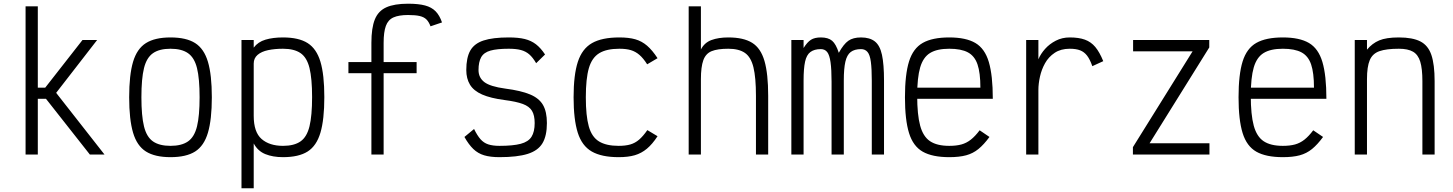

<svg xmlns="http://www.w3.org/2000/svg" viewBox="-20 -834 7840 1036"><path d="M118 0V-800H184V-361H224L425 -618H504L283 -333L544 0H465L228 -301H184V0Z M900 14Q816 14 767.5 -16.5Q719 -47 698 -118Q677 -189 677 -309Q677 -430 698 -500.5Q719 -571 767.5 -601.5Q816 -632 900 -632Q985 -632 1033 -601.5Q1081 -571 1102 -500.5Q1123 -430 1123 -309Q1123 -189 1102 -118Q1081 -47 1033 -16.5Q985 14 900 14ZM900 -47Q960 -47 994.5 -71Q1029 -95 1043 -152Q1057 -209 1057 -309Q1057 -410 1043 -466.5Q1029 -523 994.5 -547Q960 -571 900 -571Q840 -571 805.5 -547Q771 -523 757 -466.5Q743 -410 743 -309Q743 -209 757 -152Q771 -95 805.5 -71Q840 -47 900 -47Z M1283 182V-618H1349V-577Q1372 -608 1412.5 -620Q1453 -632 1507 -632Q1592 -632 1640 -601.5Q1688 -571 1709 -501Q1730 -431 1730 -310Q1730 -189 1709 -118Q1688 -47 1640 -16.5Q1592 14 1507 14Q1452 14 1411.5 -2.5Q1371 -19 1349 -60V182ZM1507 -47Q1567 -47 1601.5 -71Q1636 -95 1650 -152.5Q1664 -210 1664 -310Q1664 -410 1650 -467Q1636 -524 1601.5 -547.5Q1567 -571 1507 -571Q1463 -571 1427 -563.5Q1391 -556 1370 -538Q1349 -520 1349 -491V-209Q1349 -121 1391.5 -84Q1434 -47 1507 -47Z M1984 0V-603Q1984 -683 2002.5 -729Q2021 -775 2064.5 -794.5Q2108 -814 2182 -814Q2238 -814 2273.5 -804.5Q2309 -795 2330.5 -773Q2352 -751 2365 -713L2303 -692Q2294 -716 2281 -729Q2268 -742 2245 -747.5Q2222 -753 2182 -753Q2132 -753 2103 -740Q2074 -727 2062 -694Q2050 -661 2050 -603V0ZM1860 -439V-499H2228V-439Z M2675 14Q2626 14 2592.5 4Q2559 -6 2534 -30Q2509 -54 2486 -95L2538 -138Q2555 -103 2572.5 -83Q2590 -63 2614.5 -55Q2639 -47 2675 -47Q2748 -47 2789.5 -58Q2831 -69 2848 -96Q2865 -123 2865 -170Q2865 -212 2850.5 -236Q2836 -260 2801 -273Q2766 -286 2704 -294Q2627 -304 2581.5 -324Q2536 -344 2516 -377Q2496 -410 2496 -456Q2496 -523 2517.5 -561Q2539 -599 2589 -615.5Q2639 -632 2725 -632Q2777 -632 2811.5 -623.5Q2846 -615 2872 -595Q2898 -575 2921 -540L2873 -493Q2855 -524 2836 -540.5Q2817 -557 2791 -564Q2765 -571 2725 -571Q2662 -571 2626.5 -561Q2591 -551 2576.5 -525.5Q2562 -500 2562 -456Q2562 -415 2593.5 -391Q2625 -367 2706 -356Q2791 -345 2840 -324.5Q2889 -304 2910 -267.5Q2931 -231 2931 -170Q2931 -101 2907 -61Q2883 -21 2827 -3.5Q2771 14 2675 14Z M3318 14Q3226 14 3173 -16.5Q3120 -47 3097.5 -118Q3075 -189 3075 -309Q3075 -430 3098 -500.5Q3121 -571 3174.5 -601.5Q3228 -632 3322 -632Q3373 -632 3408 -622Q3443 -612 3471.5 -587.5Q3500 -563 3528 -520L3472 -487Q3451 -520 3430 -538Q3409 -556 3384 -563.5Q3359 -571 3322 -571Q3253 -571 3213.5 -547Q3174 -523 3157.5 -466.5Q3141 -410 3141 -309Q3141 -209 3157 -152Q3173 -95 3212 -71Q3251 -47 3318 -47Q3355 -47 3381 -54.5Q3407 -62 3428.5 -80.5Q3450 -99 3473 -132L3528 -99Q3500 -56 3470.5 -31.5Q3441 -7 3405.5 3.5Q3370 14 3318 14Z M3696 0V-800H3762V-567Q3781 -604 3819 -618Q3857 -632 3910 -632Q3992 -632 4038.5 -603Q4085 -574 4105 -505Q4125 -436 4125 -317V0H4059V-317Q4059 -415 4045.5 -470.5Q4032 -526 3999.5 -548.5Q3967 -571 3910 -571Q3852 -571 3820 -558Q3788 -545 3775 -509Q3762 -473 3762 -407V0Z M4250 0V-618H4316V-575Q4336 -607 4356 -619.5Q4376 -632 4409 -632Q4449 -632 4470 -614Q4491 -596 4506 -549Q4532 -596 4557.5 -614Q4583 -632 4626 -632Q4673 -632 4700.5 -610.5Q4728 -589 4739 -538Q4750 -487 4750 -399V0H4684V-399Q4684 -463 4679 -500.5Q4674 -538 4661 -553.5Q4648 -569 4626 -569Q4591 -569 4570.5 -553.5Q4550 -538 4541.5 -501Q4533 -464 4533 -400V0H4467V-393Q4467 -459 4461.5 -498Q4456 -537 4443.5 -553Q4431 -569 4409 -569Q4374 -569 4353 -553.5Q4332 -538 4324 -501Q4316 -464 4316 -400V0Z M5102 14Q5011 14 4959 -15.5Q4907 -45 4885 -116Q4863 -187 4863 -309Q4863 -432 4885 -502.5Q4907 -573 4959 -602.5Q5011 -632 5102 -632Q5192 -632 5243 -602Q5294 -572 5315.5 -499.5Q5337 -427 5337 -301H4892V-361H5270Q5270 -441 5254.5 -486.5Q5239 -532 5202.5 -551.5Q5166 -571 5102 -571Q5036 -571 4998.5 -548Q4961 -525 4945 -470Q4929 -415 4929 -318Q4929 -215 4945 -156Q4961 -97 4998.5 -72Q5036 -47 5102 -47Q5140 -47 5167.5 -54.5Q5195 -62 5218.5 -80.5Q5242 -99 5266 -131L5319 -95Q5289 -54 5259.5 -30Q5230 -6 5193 4Q5156 14 5102 14Z M5517 0V-618H5583V-514Q5595 -543 5619 -570Q5643 -597 5677 -614.5Q5711 -632 5752 -632Q5801 -632 5834 -620Q5867 -608 5890 -580.5Q5913 -553 5933 -504L5874 -477Q5861 -514 5845.5 -534Q5830 -554 5808 -562.5Q5786 -571 5752 -571Q5704 -571 5671 -549Q5638 -527 5619 -493Q5600 -459 5591.5 -420.5Q5583 -382 5583 -349V0Z M6093 0V-40L6415 -557H6094V-618H6505V-578L6183 -61H6506V0Z M6902 14Q6811 14 6759 -15.5Q6707 -45 6685 -116Q6663 -187 6663 -309Q6663 -432 6685 -502.5Q6707 -573 6759 -602.5Q6811 -632 6902 -632Q6992 -632 7043 -602Q7094 -572 7115.5 -499.5Q7137 -427 7137 -301H6692V-361H7070Q7070 -441 7054.5 -486.5Q7039 -532 7002.5 -551.5Q6966 -571 6902 -571Q6836 -571 6798.5 -548Q6761 -525 6745 -470Q6729 -415 6729 -318Q6729 -215 6745 -156Q6761 -97 6798.5 -72Q6836 -47 6902 -47Q6940 -47 6967.5 -54.5Q6995 -62 7018.5 -80.5Q7042 -99 7066 -131L7119 -95Q7089 -54 7059.5 -30Q7030 -6 6993 4Q6956 14 6902 14Z M7290 0V-618H7356V-566Q7384 -600 7422 -616Q7460 -632 7528 -632Q7602 -632 7644 -610.5Q7686 -589 7703.5 -537.5Q7721 -486 7721 -396V0H7655V-396Q7655 -463 7643.5 -501Q7632 -539 7604.5 -555Q7577 -571 7528 -571Q7461 -571 7423.5 -558Q7386 -545 7371 -509.5Q7356 -474 7356 -407V0Z"/></svg>

Font: Victor Mono Light
Style: Regular
Weight: 300
Monospace: yes
Designer: Rune Bjørnerås
Version: Version 1.561;gftools[0.9.30]